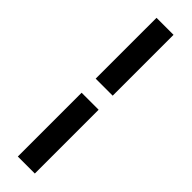

<svg xmlns="http://www.w3.org/2000/svg" viewBox="-292 -770 830 830"><g transform="rotate(45 123.0 -355.0)"><path d="M69 -779H173V-407H69ZM173 -321V69H69V-321Z"/></g></svg>

Font: Freesentation 6 SemiBold
Style: Regular
Weight: 600
Designer: glyphs from Roboto by Christian Robertson / Hangul glyphs from Noto Sans CJK(Source Han Sans) by Jang Soo-young and Kang
Foundry: PT&
Version: Version 2.001